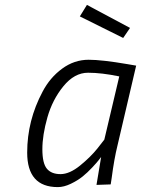

<svg xmlns="http://www.w3.org/2000/svg" viewBox="-20 -754 576 784"><path d="M216 10C232.7 10 250.3 5.5 269 -3.5C287.7 -12.5 303.7 -22.3 317 -33C330.3 -43.7 343.5 -56 356.5 -70C369.5 -84 378.2 -93.8 382.5 -99.5L393 -113C390.3 -99 384 -61 374 1L432 -1L436 -27C442.7 -79 450.7 -123.7 460 -161L536 -486L501 -492C431 -504 378 -510 342 -510C302.7 -510 266.5 -497.8 233.5 -473.5C200.5 -449.2 174 -418 154 -380C112 -301.3 91 -218.3 91 -131C91 -37 132.7 10 216 10ZM467 -442 406 -184 378 -148C359.3 -124.7 335.7 -101.3 307 -78C278.3 -54.7 251.7 -43 227 -43C202.3 -43 183.8 -50.3 171.5 -65C159.2 -79.7 153 -106.2 153 -144.5C153 -182.8 159.8 -226.2 173.5 -274.5C187.2 -322.8 209 -365.3 239 -402C269 -438.7 302.5 -457 339.5 -457C376.5 -457 419 -452 467 -442ZM335 -734 306 -687 483 -599 511 -640Z"/></svg>

Font: Titillium Web
Style: Light Italic
Weight: 300
Italic angle: -13°
Version: Version 1.001;PS 57.000;hotconv 1.0.70;makeotf.lib2.5.55311